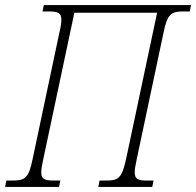

<svg xmlns="http://www.w3.org/2000/svg" viewBox="-40 -734 770 754"><path d="M-20 0H192L197 -25H171C137 -25 122 -30 122 -57C122 -69 125 -86 130 -109L252 -684H577L455 -109C439 -35 425 -25 378 -25H351L346 0H558L563 -25H538C504 -25 489 -29 489 -57C489 -69 492 -86 497 -109L602 -605C617 -679 632 -689 679 -689H705L710 -714H132L127 -689H152C186 -689 201 -684 201 -657C201 -645 199 -629 193 -605L88 -109C73 -35 58 -25 11 -25H-15Z"/></svg>

Font: Noto Serif Condensed ExtraLight
Style: Italic
Weight: 200
Width: 3
Italic angle: -12°
Designer: Monotype Design Team
Foundry: Monotype Imaging Inc.
Version: Version 2.013